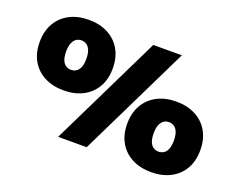

<svg xmlns="http://www.w3.org/2000/svg" viewBox="-117 -968 1495 1195"><g transform="rotate(20 630.0 -370.5)"><path d="M355 0 716 -740H905L544 0ZM287 -283Q215.5 -283 161 -310.8Q106.5 -338.5 75.8 -390.8Q45 -443 45 -516Q45 -589 75.8 -641.5Q106.5 -694 161 -722Q215.5 -750 287 -750Q358.5 -750 413 -722Q467.5 -694 498.2 -641.5Q529 -589 529 -516Q529 -443 498.2 -390.8Q467.5 -338.5 413 -310.8Q358.5 -283 287 -283ZM287 -419Q306 -419 321.2 -428.8Q336.5 -438.5 345.2 -460Q354 -481.5 354 -516Q354 -550.5 345.2 -572Q336.5 -593.5 321.2 -603.8Q306 -614 287 -614Q268 -614 252.8 -603.8Q237.5 -593.5 228.8 -572Q220 -550.5 220 -516Q220 -481.5 228.8 -460Q237.5 -438.5 252.8 -428.8Q268 -419 287 -419ZM973 9Q901.5 9 847 -18.8Q792.5 -46.5 761.8 -98.8Q731 -151 731 -224Q731 -297 761.8 -349.5Q792.5 -402 847 -430Q901.5 -458 973 -458Q1044.5 -458 1099 -430Q1153.5 -402 1184.2 -349.5Q1215 -297 1215 -224Q1215 -151 1184.2 -98.8Q1153.5 -46.5 1099 -18.8Q1044.5 9 973 9ZM973 -127Q992 -127 1007.2 -136.8Q1022.5 -146.5 1031.2 -168Q1040 -189.5 1040 -224Q1040 -258.5 1031.2 -280.2Q1022.5 -302 1007.2 -312Q992 -322 973 -322Q954 -322 938.8 -312Q923.5 -302 914.8 -280.2Q906 -258.5 906 -224Q906 -189.5 914.8 -168Q923.5 -146.5 938.8 -136.8Q954 -127 973 -127Z"/></g></svg>

Font: Encode Sans SC Expanded Black
Style: Regular
Weight: 900
Width: 7
Designer: Multiple Designers
Foundry: Impallari Type
Version: Version 3.002